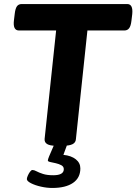

<svg xmlns="http://www.w3.org/2000/svg" viewBox="-20 -720 676 951"><path d="M257 2Q198 2 201 -32L258 -569H74Q43 -569 49 -619L53 -652Q56 -678 64 -689Q72 -700 88 -700H610Q640 -700 635 -650L631 -617Q628 -591 619.5 -580Q611 -569 596 -569H413L356 -31Q355 -14 339.5 -6Q324 2 292 2ZM239 211Q212 211 183 204.5Q154 198 133.5 187.5Q113 177 113 167Q113 161 117.5 150.5Q122 140 128.5 131Q135 122 141 122Q149 122 161 128.5Q173 135 193 141.5Q213 148 244 148Q296 148 296 118Q296 105 284 98.5Q272 92 256.5 88.5Q241 85 229 82.5Q217 80 217 75Q217 70 223 55Q229 40 251 -10H315L294 47Q333 51 355.5 69Q378 87 378 114Q378 161 341.5 186Q305 211 239 211Z"/></svg>

Font: Asap Semi Expanded Semi Expanded Regular
Style: Bold Italic
Weight: 700
Width: 6
Italic angle: -6°
Designer: Pablo Cosgaya
Foundry: Omnibus-Type
Version: Version 3.001; ttfautohint (v1.8.4.7-5d5b)